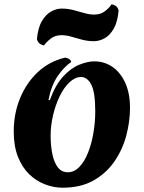

<svg xmlns="http://www.w3.org/2000/svg" viewBox="-20 -860 670 895"><path d="M272 15Q231 15 190 -0.5Q149 -16 116 -48Q83 -80 63.5 -129.5Q44 -179 44 -247Q44 -330 73.5 -402Q103 -474 156.5 -524Q210 -574 282 -591Q293 -591 302 -585Q311 -579 312 -571Q279 -549 249 -505.5Q219 -462 206 -394L212 -393Q238 -464 274.5 -503.5Q311 -543 350 -558.5Q389 -574 419 -574Q467 -574 504.5 -548Q542 -522 564 -473.5Q586 -425 586 -357Q586 -293 568.5 -227.5Q551 -162 513 -107Q475 -52 415.5 -18.5Q356 15 272 15ZM296 -57Q326 -57 350 -82Q374 -107 390.5 -148.5Q407 -190 415.5 -240.5Q424 -291 424 -341Q424 -430 405.5 -465.5Q387 -501 358 -501Q330 -501 304 -476.5Q278 -452 258.5 -412Q239 -372 227.5 -323.5Q216 -275 216 -228Q216 -181 224 -142Q232 -103 249.5 -80Q267 -57 296 -57ZM185 -648Q175 -650 166 -656Q157 -662 152 -677Q157 -731 175.5 -762Q194 -793 218.5 -806.5Q243 -820 267 -820Q296 -820 322.5 -813Q349 -806 373.5 -799Q398 -792 419 -792Q449 -792 469.5 -808Q490 -824 500 -840Q510 -839 519.5 -832.5Q529 -826 533 -811Q528 -757 510 -726Q492 -695 467.5 -681.5Q443 -668 418 -668Q389 -668 362.5 -675Q336 -682 312.5 -689Q289 -696 266 -696Q237 -696 216.5 -680Q196 -664 185 -648Z"/></svg>

Font: Merienda ExtraBold
Style: Regular
Weight: 800
Designer: Eduardo Rodriguez Tunni
Foundry: Eduardo Rodriguez Tunni
Version: Version 2.001